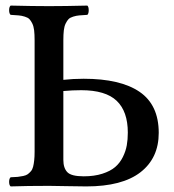

<svg xmlns="http://www.w3.org/2000/svg" viewBox="-20 -666 622 688"><path d="M207 -339.8V-92.8Q207 -64 221.2 -49.1Q235.4 -34.2 279.8 -34.2Q317.9 -34.2 346.7 -43.5Q375.5 -52.7 392.6 -67.4Q409.7 -82 420.2 -103.3Q430.7 -124.5 434.3 -145.3Q438 -166 438 -190.9Q438 -266.6 398.2 -304.7Q358.4 -342.8 271 -342.8Q240.2 -342.8 207 -339.8ZM18.1 2Q12.7 -2.4 12.7 -14.4Q12.7 -26.4 18.1 -30.8Q34.2 -31.2 43.5 -32.2Q52.7 -33.2 63.2 -35.4Q73.7 -37.6 79.3 -41.7Q85 -45.9 90.6 -52.2Q96.2 -58.6 98.6 -68.4Q101.1 -78.1 102.5 -91.1Q104 -104 104 -122.1V-522Q104 -543 102.3 -557.4Q100.6 -571.8 95.7 -581.8Q90.8 -591.8 85.4 -597.4Q80.1 -603 68.8 -606.4Q57.6 -609.9 47.1 -610.8Q36.6 -611.8 18.1 -612.8Q12.7 -617.2 12.7 -629.4Q12.7 -641.6 18.1 -646Q98.1 -644 155.8 -644Q212.9 -644 293 -646Q297.9 -641.6 297.9 -629.4Q297.9 -617.2 293 -612.8Q274.4 -611.8 263.9 -610.8Q253.4 -609.9 242.2 -606.4Q231 -603 225.6 -597.4Q220.2 -591.8 215.3 -581.8Q210.4 -571.8 208.7 -557.4Q207 -543 207 -522V-379.9Q241.7 -383.8 279.8 -383.8Q411.6 -383.8 480.2 -336.9Q548.8 -290 548.8 -189.9Q548.8 -99.6 483.4 -48.8Q418 2 289.1 2Q265.6 2 218.3 1Q170.9 0 155.8 0Q77.6 0 18.1 2Z"/></svg>

Font: Common Serif Medium
Style: Regular
Weight: 500
Designer: Philipp H. Poll, Khaled Hosny
Foundry: Stefan Peev, Context Ltd.
Version: Version 1.026